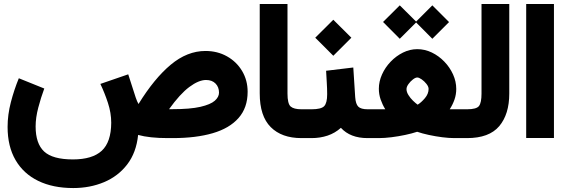

<svg xmlns="http://www.w3.org/2000/svg" viewBox="-20 -702 2879 976"><path d="M205.1 -252Q188 -206.1 174.6 -155Q161.1 -104 161.1 -59.1Q161.1 27.8 204.3 68.1Q247.6 108.4 350.6 108.4Q449.2 108.4 497.1 64.5Q544.9 20.5 545.4 -78.1Q545.4 -127.9 528.6 -179.2Q511.7 -230.5 490.2 -275.4L631.8 -324.2L669.9 -206.1Q676.8 -185.5 684.1 -173.3Q764.2 -303.2 847.9 -373Q931.6 -442.9 1024.4 -442.9Q1085.4 -442.9 1134 -415.5Q1182.6 -388.2 1210.7 -341.1Q1238.8 -293.9 1238.8 -235.4Q1238.8 -154.3 1192.6 -102.1Q1146.5 -49.8 1061.3 -24.9Q976.1 0 857.9 0H833Q740.2 0 682.1 -16.1Q672.9 73.7 626.7 133.8Q580.6 193.8 509 223.9Q437.5 253.9 352.1 253.9Q249 253.9 174.3 217.5Q99.6 181.2 59.1 111.8Q18.6 42.5 18.6 -56.6Q18.6 -118.7 35.2 -182.4Q51.8 -246.1 75.7 -304.2ZM856 -147Q946.8 -147 998.5 -158.9Q1050.3 -170.9 1071.8 -189.9Q1093.3 -209 1093.3 -231Q1093.3 -259.3 1075.7 -277.3Q1058.1 -295.4 1027.3 -295.4Q990.2 -295.4 942.6 -260Q895 -224.6 839.4 -147Z M1524.4 0H1512.2Q1412.1 0 1356.2 -55.9Q1300.3 -111.8 1300.3 -227.1V-681.6H1441.4V-226.6Q1441.4 -174.8 1457.5 -160.6Q1473.6 -146.5 1512.2 -146.5H1524.4Z M1859.9 0H1848.1Q1760.7 0 1712.9 -52.2Q1683.1 -25.4 1645.3 -12.7Q1607.4 0 1564 0H1504.9V-146.5H1564Q1612.8 -146.5 1627.9 -162.4Q1643.1 -178.2 1643.1 -223.1Q1643.1 -251.5 1641.1 -282.5Q1639.2 -313.5 1637.7 -342.3L1775.9 -358.9L1785.6 -208Q1788.1 -172.9 1801.5 -159.7Q1814.9 -146.5 1849.1 -146.5H1859.9ZM1582.5 -510.3 1674.3 -601.6 1766.1 -510.3 1674.3 -418.5Z M1927.2 -590.3 2012.2 -674.8 2095.2 -592.3 2177.7 -674.8 2262.7 -589.8 2177.7 -504.9 2095.2 -587.9 2012.2 -504.9ZM2266.1 -146.5Q2272 -146.5 2277.6 -146.5Q2283.2 -146.5 2288.1 -146.5H2334.5V0H2289.6Q2262.2 0 2227.8 -4.4Q2193.4 -8.8 2159.7 -16.1Q2126 -23.4 2100.6 -32.2Q2074.2 -23.4 2039.8 -16.1Q2005.4 -8.8 1970 -4.4Q1934.6 0 1905.8 0H1840.3V-146.5H1906.7Q1915 -146.5 1922.6 -146.5Q1930.2 -146.5 1938.5 -146.5Q1923.8 -170.4 1914.8 -196.5Q1905.8 -222.7 1905.8 -251Q1905.8 -287.6 1921.9 -323.5Q1938 -359.4 1965.8 -388.4Q1993.7 -417.5 2028.6 -434.8Q2063.5 -452.1 2101.1 -452.1Q2139.6 -452.1 2175 -435.1Q2210.4 -418 2238.5 -388.9Q2266.6 -359.9 2283 -323.7Q2299.3 -287.6 2299.3 -250Q2299.3 -221.7 2290.3 -195.8Q2281.2 -169.9 2266.1 -146.5ZM2101.1 -308.1Q2091.8 -308.1 2078.9 -298.1Q2065.9 -288.1 2056.2 -274.4Q2046.4 -260.7 2046.4 -249Q2046.4 -234.4 2056.2 -218.8Q2065.9 -203.1 2079.3 -190.2Q2092.8 -177.2 2103 -169.9Q2121.1 -180.7 2139.9 -202.9Q2158.7 -225.1 2158.7 -250Q2158.7 -261.7 2147.9 -275.4Q2137.2 -289.1 2123.5 -298.6Q2109.9 -308.1 2101.1 -308.1Z M2314.9 0V-146.5H2354.5Q2402.3 -146.5 2415 -163.3Q2427.7 -180.2 2427.7 -226.1V-681.6H2568.8V-226.6Q2568.8 -121.1 2517.6 -60.5Q2466.3 0 2354 0Z M2654.8 -681.6H2795.9V-0.5H2654.8Z"/></svg>

Font: Vazir Black FD-WOL-UI
Style: Black-FD-WOL-UI
Weight: 900
Designer: Saber Rastikerdar
Foundry: Saber Rastikerdar
Version: Version 30.0.0